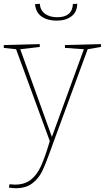

<svg xmlns="http://www.w3.org/2000/svg" viewBox="-26 -758 553 1014"><path d="M507 -525V-510L437 -498L252 5L238 44Q214 111 195.5 148.5Q177 186 143.5 211Q110 236 57 236Q44 236 21 233L24 215Q44 217 52 217Q104 217 136.5 191.5Q169 166 190.5 119Q212 72 237 -13L59 -498L-6 -505V-520L184 -525V-510L81 -498L248 -35L417 -498L317 -505V-520ZM159 -736 184 -738Q187 -703 212 -685Q237 -667 276 -667Q356 -667 359 -737L382 -738Q381 -694 351 -671.5Q321 -649 273 -649Q225 -649 194 -670.5Q163 -692 159 -736Z"/></svg>

Font: Bitter Pro Thin
Style: Regular
Weight: 250
Designer: Sol Matas, and Bitter project Authors
Foundry: Sol Matas
Version: Version 1.010